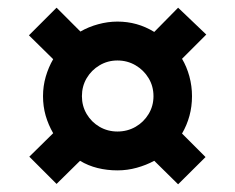

<svg xmlns="http://www.w3.org/2000/svg" viewBox="-20 -603 612 499"><path d="M91.8 -353Q91.8 -379.4 98.9 -403.8Q106 -428.2 118.2 -449.2L55.2 -511.2L127 -583L189 -521Q210 -533.2 235.1 -540Q260.3 -546.9 285.2 -546.9Q311 -546.9 334.7 -540.3Q358.4 -533.7 380.9 -520L442.9 -583L516.1 -513.2L453.1 -450.2Q465.3 -429.7 472.2 -404.5Q479 -379.4 479 -353Q479 -326.2 472.4 -302Q465.8 -277.8 453.1 -255.9L514.2 -194.8L442.9 -124L380.9 -185.1Q359.9 -173.8 335.4 -167Q311 -160.2 285.2 -160.2Q258.3 -160.2 233.6 -166.3Q209 -172.4 188 -185.1L127 -125L56.2 -195.8L118.2 -256.8Q105.5 -278.8 98.6 -302.7Q91.8 -326.7 91.8 -353ZM192.9 -353Q192.9 -327.6 205.3 -306.6Q217.8 -285.6 238.8 -273.4Q259.8 -261.2 285.2 -261.2Q311 -261.2 332.3 -273.4Q353.5 -285.6 366.2 -306.6Q378.9 -327.6 378.9 -353Q378.9 -378.9 366.2 -399.9Q353.5 -420.9 332.3 -433.3Q311 -445.8 285.2 -445.8Q259.8 -445.8 238.8 -433.3Q217.8 -420.9 205.3 -399.9Q192.9 -378.9 192.9 -353Z"/></svg>

Font: Wonky
Style: Regular
Weight: 400
Designer: Monotype Design Team
Foundry: Monotype Imaging Inc.
Version: Version 3.000